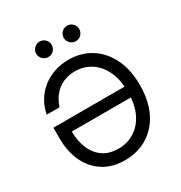

<svg xmlns="http://www.w3.org/2000/svg" viewBox="-213 -1084 1172 1243"><g transform="rotate(-30 373.0 -462.0)"><path d="M360.4 9.8Q266.6 9.8 200 -33Q133.3 -75.7 97.9 -151.1Q62.5 -226.6 62.5 -325.2V-404.8H616.2V-323.7H125.5L152.8 -329.1Q152.8 -256.3 176 -199Q199.2 -141.6 245.6 -108.9Q292 -76.2 360.4 -76.2Q427.7 -76.2 481 -109.4Q534.2 -142.6 565.2 -206.5Q596.2 -270.5 596.2 -363.3Q596.2 -456.5 565.4 -520.8Q534.7 -585 482.4 -618.2Q430.2 -651.4 366.2 -651.4Q327.6 -651.4 295.2 -640.9Q262.7 -630.4 237.1 -610.4Q211.4 -590.3 192.9 -562.5Q174.3 -534.7 163.1 -499.5H67.4Q77.1 -552.2 103.3 -595.9Q129.4 -639.6 168.7 -671.1Q208 -702.6 258.3 -720Q308.6 -737.3 366.2 -737.3Q459.5 -737.3 531.7 -691.9Q604 -646.5 645 -562.7Q686 -479 686 -363.3Q686 -276.9 662.6 -208Q639.2 -139.2 595.9 -90.6Q552.7 -42 492.9 -16.1Q433.1 9.8 360.4 9.8ZM469.2 -816.9Q445.3 -816.9 428.2 -834Q411.1 -851.1 411.1 -875Q411.1 -898.9 428.2 -915.8Q445.3 -932.6 469.2 -932.6Q493.2 -932.6 510 -915.8Q526.9 -898.9 526.9 -875Q526.9 -851.1 510 -834Q493.2 -816.9 469.2 -816.9ZM263.7 -816.9Q239.7 -816.9 222.7 -834Q205.6 -851.1 205.6 -875Q205.6 -898.9 222.7 -915.8Q239.7 -932.6 263.7 -932.6Q287.6 -932.6 304.4 -915.8Q321.3 -898.9 321.3 -875Q321.3 -851.1 304.4 -834Q287.6 -816.9 263.7 -816.9Z"/></g></svg>

Font: Inter Variable LoSnoCo
Style: Regular
Weight: 400
Designer: Rasmus Andersson
Foundry: rsms
Version: Version 4.000;git-a52131595; featfreeze: case,dlig,ss01,ss02